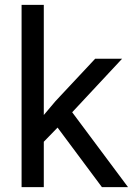

<svg xmlns="http://www.w3.org/2000/svg" viewBox="-20 -770 547 790"><path d="M160.2 0H68.8V-750H160.2ZM252.9 -282.2 123 -148.4 115.7 -244.1 208.5 -354 371.6 -528.3H482.4ZM211.4 -252.4 258.8 -332.5 506.8 0H399.4Z"/></svg>

Font: Heebo
Style: Regular
Weight: 400
Designer: Oded Ezer
Foundry: Ezer Type House
Version: Version 3.100